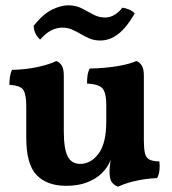

<svg xmlns="http://www.w3.org/2000/svg" viewBox="-20 -698 650 727"><path d="M230.2 5.6Q158.5 5.6 119 -34.7Q79.4 -75 79.4 -177.7V-296.3Q79.4 -338.6 69.1 -356.3Q58.9 -374.1 15.5 -376.7Q15.5 -391.9 17.5 -406.4Q19.5 -420.9 25.6 -433.5Q79.1 -434.5 124.4 -444.7Q169.8 -455 193.3 -467Q206.5 -461.9 214.1 -449.3Q221.6 -436.6 221.6 -412.6V-201.7Q221.6 -134.7 236.2 -106.1Q250.8 -77.4 283.7 -77.4Q324.3 -77.4 353.4 -116.5Q382.4 -155.6 382.4 -237.4V-301.3Q382.4 -343.6 369.7 -361.3Q356.9 -379.1 309.5 -381.7Q309.5 -396.9 311.3 -411.4Q313.1 -425.9 319.7 -438.5Q376.9 -439.5 425.2 -447.7Q473.4 -456 496.4 -467Q509.6 -461.9 517.1 -449.3Q524.7 -436.6 524.7 -412.6V-133.5L400.7 -97.6Q394.7 -79.9 385.4 -66.1Q376.1 -52.3 364.6 -41.3Q342.3 -20 309.1 -7.2Q275.9 5.6 230.2 5.6ZM426.5 9Q410.2 2.4 402.4 -9.7Q394.7 -21.8 394.7 -48.5Q394.7 -64.2 398 -85.5Q401.3 -106.8 407.3 -129.7L524.7 -167.3Q524.7 -136 528.7 -118.4Q532.7 -100.8 545.4 -94.1Q558.1 -87.3 583.5 -86.8Q585.6 -70.5 583.8 -54.1Q582.1 -37.7 574.9 -23.6Q539 -22.6 499.2 -14.3Q459.4 -6.1 426.5 9ZM359.5 -544.6Q337.8 -544.6 320 -551.9Q302.2 -559.2 286 -569Q269.8 -578.8 252.8 -586.1Q235.8 -593.4 215.8 -593.4Q194.1 -593.4 173.3 -582.5Q152.5 -571.7 132 -548.1Q109 -568.1 107.4 -600.6Q145.2 -646.8 178.5 -662.3Q211.7 -677.9 238.3 -677.9Q267.5 -677.9 289.8 -666.3Q312 -654.8 333 -643.2Q354 -631.7 377.6 -631.7Q396.3 -631.7 412.8 -641.3Q429.4 -650.9 443.3 -668.9Q455.7 -667.4 468.6 -662Q481.5 -656.6 490.1 -647Q459.5 -593.7 427.7 -569.2Q396 -544.6 359.5 -544.6Z"/></svg>

Font: Vollkorn
Style: Regular
Weight: 400
Designer: Friedrich Althausen
Foundry: Friedrich Althausen
Version: Version 5.001